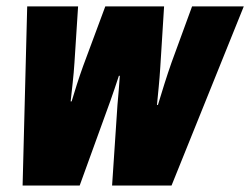

<svg xmlns="http://www.w3.org/2000/svg" viewBox="-20 -573 773 593"><path d="M49.8 0 64 -553.2H221.2L210 -379.9Q208 -348.6 204.6 -318.1Q201.2 -287.6 198.2 -259.8H201.2Q208 -282.7 217.3 -311.8Q226.6 -340.8 236.8 -369.1L305.2 -553.2H486.8L475.1 -366.2Q473.1 -334 470.2 -304.4Q467.3 -274.9 464.8 -249H467.8Q477.1 -279.8 488 -314.5Q499 -349.1 509.8 -379.9L573.2 -553.2H732.9L509.8 0H326.2L342.8 -249Q344.7 -271.5 346.7 -293.9Q348.6 -316.4 350.1 -338.9H347.2Q340.3 -317.9 334 -299.3Q327.6 -280.8 320.8 -261.2L226.1 0Z"/></svg>

Font: Open Sans Condensed ExtraBold
Style: Italic
Weight: 800
Width: 3
Italic angle: -12°
Designer: Monotype Design Team
Foundry: Monotype Imaging Inc.
Version: Version 3.003; ttfautohint (v1.8.4)